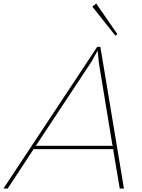

<svg xmlns="http://www.w3.org/2000/svg" viewBox="-74 -1078 813 1098"><path d="M127.9 -244.1H573.2L568.8 -248L491.2 -720.2L484.9 -787.1H483.9L445.8 -720.2L132.8 -247.1ZM500 -810.1 634.8 0H610.8L573.2 -222.2L576.2 -225.1H115.2L116.2 -222.2L-29.8 0H-54.2L481.9 -810.1ZM476.1 -1058.1 597.2 -882.8 585.9 -874 454.1 -1040Z"/></svg>

Font: Sinkin Sans 100 Thin Italic
Style: Regular
Weight: 100
Italic angle: -112°
Designer: Keith Bates
Foundry: K-Type
Version: Sinkin Sans (version 1.0)  by Keith Bates   •   © 2014   www